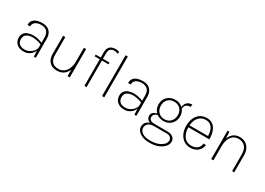

<svg xmlns="http://www.w3.org/2000/svg" viewBox="-3 -1602 3818 2762"><g transform="rotate(30 1906.0 -221.5)"><path d="M392 0 387 -91.5V-307Q387 -385.5 352.2 -417.5Q317.5 -449.5 257.5 -449.5Q224 -449.5 194.5 -440Q165 -430.5 146.5 -408.8Q128 -387 128 -350H84Q84 -399 108.5 -427.8Q133 -456.5 172.8 -468.8Q212.5 -481 257.5 -481Q304.5 -481 342 -464Q379.5 -447 401.8 -408.8Q424 -370.5 424 -307V0ZM225 10Q169.5 10 134.2 -10.5Q99 -31 82 -62.2Q65 -93.5 65 -126Q65 -177 89.5 -206.8Q114 -236.5 153.2 -249.2Q192.5 -262 237 -262Q272 -262 312.8 -252.8Q353.5 -243.5 390 -227.5V-199Q358 -214 314.5 -223.2Q271 -232.5 236.5 -232.5Q182.5 -232.5 143.2 -208.2Q104 -184 104 -126Q104 -82 132.5 -51.8Q161 -21.5 224.5 -21.5Q266 -21.5 303.2 -42Q340.5 -62.5 363.8 -93.5Q387 -124.5 387 -155.5H397Q397 -112.5 375 -74.5Q353 -36.5 314.2 -13.2Q275.5 10 225 10Z M951.5 -471H988.5V0H951.5ZM606 -471H643V-173Q643 -100 678.2 -61.5Q713.5 -23 781.5 -23Q837 -23 874.8 -53Q912.5 -83 932 -132Q951.5 -181 951.5 -237H977Q977 -165 953.5 -109.5Q930 -54 886 -22.5Q842 9 781 9Q725 9 686 -12.2Q647 -33.5 626.5 -74.2Q606 -115 606 -173Z M1231.5 0V-560Q1231.5 -602.5 1247.2 -630Q1263 -657.5 1291 -670.8Q1319 -684 1355.5 -684Q1371.5 -684 1388.2 -681.5Q1405 -679 1422 -672L1415 -639.5Q1398 -647 1381.8 -650.2Q1365.5 -653.5 1351 -653.5Q1333 -653.5 1313.8 -646.8Q1294.5 -640 1281 -620Q1267.5 -600 1267.5 -560V0ZM1147.5 -441.5V-471H1377V-441.5ZM1524.5 0V-678H1561.5V0Z M2062.5 0 2057.5 -91.5V-307Q2057.5 -385.5 2022.8 -417.5Q1988 -449.5 1928 -449.5Q1894.5 -449.5 1865 -440Q1835.5 -430.5 1817 -408.8Q1798.5 -387 1798.5 -350H1754.5Q1754.5 -399 1779 -427.8Q1803.5 -456.5 1843.2 -468.8Q1883 -481 1928 -481Q1975 -481 2012.5 -464Q2050 -447 2072.2 -408.8Q2094.5 -370.5 2094.5 -307V0ZM1895.5 10Q1840 10 1804.8 -10.5Q1769.5 -31 1752.5 -62.2Q1735.5 -93.5 1735.5 -126Q1735.5 -177 1760 -206.8Q1784.5 -236.5 1823.8 -249.2Q1863 -262 1907.5 -262Q1942.5 -262 1983.2 -252.8Q2024 -243.5 2060.5 -227.5V-199Q2028.5 -214 1985 -223.2Q1941.5 -232.5 1907 -232.5Q1853 -232.5 1813.8 -208.2Q1774.5 -184 1774.5 -126Q1774.5 -82 1803 -51.8Q1831.5 -21.5 1895 -21.5Q1936.5 -21.5 1973.8 -42Q2011 -62.5 2034.2 -93.5Q2057.5 -124.5 2057.5 -155.5H2067.5Q2067.5 -112.5 2045.5 -74.5Q2023.5 -36.5 1984.8 -13.2Q1946 10 1895.5 10Z M2445.5 241Q2382.5 241 2333.5 222.2Q2284.5 203.5 2256.8 171.5Q2229 139.5 2229 99Q2229 39.5 2273 9.2Q2317 -21 2388 -21V1Q2329 1 2296.5 27.5Q2264 54 2264 99Q2264 143 2308.5 176.2Q2353 209.5 2445.5 209.5Q2515 209.5 2568.5 190.2Q2622 171 2652.5 139Q2683 107 2683 70Q2683 43 2661.8 22Q2640.5 1 2597.5 1H2388Q2340 1 2310 -12.5Q2280 -26 2265.8 -47.5Q2251.5 -69 2251.5 -93Q2251.5 -122.5 2268.2 -142.2Q2285 -162 2310.5 -171.8Q2336 -181.5 2362 -181.5V-163Q2346.5 -163 2329.2 -155.2Q2312 -147.5 2300 -132Q2288 -116.5 2288 -92.5Q2288 -66.5 2308.8 -48Q2329.5 -29.5 2388 -29.5H2597.5Q2655.5 -29.5 2688.2 -1Q2721 27.5 2721 70.5Q2721 111.5 2688.5 150.8Q2656 190 2594.5 215.5Q2533 241 2445.5 241ZM2467.5 -130Q2415 -130 2374.5 -152.5Q2334 -175 2311 -214.8Q2288 -254.5 2288 -306Q2288 -357.5 2311 -396.8Q2334 -436 2374.5 -458.5Q2415 -481 2467.5 -481Q2518.5 -481 2558.2 -458.5Q2598 -436 2621 -396.8Q2644 -357.5 2644 -306Q2644 -254.5 2621 -214.8Q2598 -175 2558.2 -152.5Q2518.5 -130 2467.5 -130ZM2466.5 -159Q2530.5 -159 2568.8 -200.8Q2607 -242.5 2607 -306Q2607 -369 2568.8 -409.2Q2530.5 -449.5 2467.5 -449.5Q2402.5 -449.5 2364.2 -409.2Q2326 -369 2326 -306Q2326 -242.5 2364.2 -200.8Q2402.5 -159 2466.5 -159ZM2609 -407 2589.5 -405.5Q2589.5 -446 2602.2 -476.8Q2615 -507.5 2642 -525Q2669 -542.5 2712 -542.5L2706 -502Q2659.5 -502 2634.2 -479Q2609 -456 2609 -407Z M2992 10Q2930 10 2884 -21.8Q2838 -53.5 2812.5 -108.5Q2787 -163.5 2787 -233Q2787 -310 2812.2 -365.5Q2837.5 -421 2883.5 -451Q2929.5 -481 2992 -481Q3042.5 -481 3077.2 -460.5Q3112 -440 3133.2 -404.5Q3154.5 -369 3164 -324.5Q3173.5 -280 3173.5 -232H2818.5V-264H3155L3132 -249Q3133.5 -284 3127.8 -319.2Q3122 -354.5 3106.5 -384Q3091 -413.5 3063 -431.5Q3035 -449.5 2992 -449.5Q2936 -449.5 2898.8 -420.5Q2861.5 -391.5 2843.2 -345.8Q2825 -300 2825 -250V-233Q2825 -174 2843.2 -126.2Q2861.5 -78.5 2898.8 -50.5Q2936 -22.5 2992 -22.5Q3050.5 -22.5 3087.2 -51.5Q3124 -80.5 3130.5 -137H3172.5Q3165 -89 3140 -56.2Q3115 -23.5 3077 -6.8Q3039 10 2992 10Z M3685 0V-278Q3685 -361 3645 -405.2Q3605 -449.5 3534 -449.5Q3483.5 -449.5 3447.8 -422Q3412 -394.5 3393.2 -346.2Q3374.5 -298 3374.5 -235H3354Q3354 -307.5 3374.5 -362.8Q3395 -418 3436.2 -449.5Q3477.5 -481 3541 -481Q3594 -481 3634.2 -457Q3674.5 -433 3697.2 -387.8Q3720 -342.5 3720 -278V0ZM3337.5 0V-471H3368L3374.5 -346.5V0Z"/></g></svg>

Font: Karla ExtraLight
Style: Regular
Weight: 250
Designer: Jonathan Pinhorn
Version: Version 2.004;gftools[0.9.33]